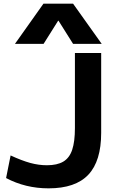

<svg xmlns="http://www.w3.org/2000/svg" viewBox="-20 -1020 643 1050"><path d="M245.7 10Q119.3 10 13.3 -46.3L38 -169.9Q99.3 -141.6 145.5 -128.9Q191.7 -116.3 236.7 -116.3Q292.4 -116.3 326 -136.1Q359.7 -156 374.7 -200.6Q389.7 -245.3 389.7 -320V-730H533.3V-293.3Q533.3 -139 463 -64.5Q392.7 10 245.7 10ZM61.7 -780 217.7 -1000H379.6L536.3 -780H379.7L300 -906.7H298L218.3 -780Z"/></svg>

Font: M PLUS 2 Thin
Style: Regular
Weight: 100
Designer: Coji Morishita
Foundry: UNDERFOREST DESIGN
Version: Version 1.001